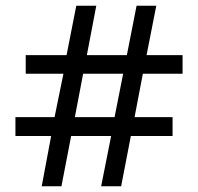

<svg xmlns="http://www.w3.org/2000/svg" viewBox="-20 -652 693 672"><path d="M159 -176H34V-242H171L202 -394H70V-459H213L247 -632H317L284 -459H424L458 -632H527L493 -459H619V-394H480L451 -242H584V-176H438L404 0H334L369 -176H229L195 0H126ZM381 -242 411 -394H271L242 -242Z"/></svg>

Font: gurmukhi115
Style: Regular
Weight: 400
Designer: Jelle Bosma - Monotype Design Team
Foundry: Monotype Imaging Inc.
Version: Version 2.003